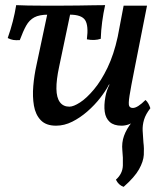

<svg xmlns="http://www.w3.org/2000/svg" viewBox="-20 -480 649 747"><path d="M198 9Q159 9 138.5 -12.5Q118 -34 112 -69Q106 -104 109.5 -145.5Q113 -187 122 -227L171 -458H260L210 -220Q199 -169 199.5 -134.5Q200 -100 213 -82.5Q226 -65 250 -65Q266 -65 291.5 -81.5Q317 -98 345.5 -132Q374 -166 398.5 -217Q423 -268 438 -337L461 -458H552L503 -210Q489 -140 484 -108Q479 -76 482.5 -68Q486 -60 497 -60Q515 -60 546 -91Q553 -85 557.5 -76.5Q562 -68 565 -59Q541 -31 510.5 -11Q480 9 453 9Q423 9 407 -5.5Q391 -20 387.5 -45Q384 -70 390 -103Q392 -115 396 -127Q400 -139 406 -151H404Q391 -126 369.5 -98.5Q348 -71 320 -46.5Q292 -22 261 -6.5Q230 9 198 9ZM57 -324Q42 -323 32 -324.5Q22 -326 10 -332Q22 -366 30 -397.5Q38 -429 43 -460Q63 -459 89.5 -458.5Q116 -458 148 -458Q180 -458 216 -458Q252 -458 284 -458.5Q316 -459 343 -459.5Q370 -460 389 -460Q382 -429 377.5 -395Q373 -361 372 -329Q347 -321 318 -327Q325 -381 311 -402Q297 -423 251 -423H168Q133 -423 113.5 -412.5Q94 -402 82 -380.5Q70 -359 57 -324ZM461 247Q441 240 431 219Q457 196 458 164Q459 132 456 105Q453 75 462.5 48.5Q472 22 493 -4.5Q514 -31 544 -59H565Q547 -36 540.5 -14.5Q534 7 535 28.5Q536 50 538 74Q541 97 539.5 122.5Q538 148 521 178.5Q504 209 461 247Z"/></svg>

Font: Vollkorn
Style: Italic
Weight: 400
Italic angle: -11°
Designer: Friedrich Althausen
Foundry: Friedrich Althausen
Version: Version 5.001